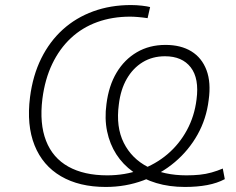

<svg xmlns="http://www.w3.org/2000/svg" viewBox="-20 -733 936 761"><path d="M399 8Q294 8 221.5 -34.5Q149 -77 117 -157Q85 -237 99 -348Q110 -434 143.5 -501.5Q177 -569 229 -616Q281 -663 349.5 -688Q418 -713 499 -713Q521 -713 542.5 -710.5Q564 -708 575 -705L565 -661Q545 -664 527 -665.5Q509 -667 496 -667Q425 -667 365.5 -645.5Q306 -624 261 -582Q216 -540 187 -479.5Q158 -419 148 -341Q136 -243 162.5 -175Q189 -107 251 -72.5Q313 -38 405 -38Q475 -38 536 -60Q597 -82 644 -122Q691 -162 721 -217.5Q751 -273 759 -339Q770 -422 736 -466Q702 -510 634 -510Q584 -510 545.5 -486.5Q507 -463 482.5 -420.5Q458 -378 451 -319Q439 -230 470.5 -167Q502 -104 566.5 -71Q631 -38 719 -38Q747 -38 771.5 -40.5Q796 -43 819 -49.5Q842 -56 863 -65L871 -23Q841 -7 801.5 0.5Q762 8 713 8Q651 8 599.5 -7.5Q548 -23 507.5 -52Q467 -81 441 -121.5Q415 -162 404.5 -212.5Q394 -263 402 -321Q411 -393 442 -445Q473 -497 522.5 -526Q572 -555 636 -555Q697 -555 738.5 -529.5Q780 -504 798.5 -455Q817 -406 807 -336Q798 -262 763 -199.5Q728 -137 673 -90.5Q618 -44 548 -18Q478 8 399 8Z"/></svg>

Font: Nunito Sans 10pt SemiExpanded ExtraLight
Style: Italic
Weight: 250
Width: 6
Italic angle: -9°
Designer: Vernon Adams
Foundry: Vernon Adams
Version: Version 3.101;gftools[0.9.27]